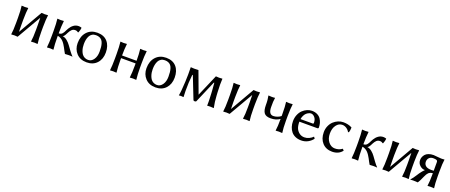

<svg xmlns="http://www.w3.org/2000/svg" viewBox="97 -1582 6414 2734"><g transform="rotate(20 3303.5 -215.0)"><path d="M149.9 -251Q149.9 -370.1 140.1 -430.2L142.1 -433.1Q160.2 -430.2 189.9 -430.2Q219.7 -430.2 237.8 -433.1L240.2 -430.2Q231.4 -374 230 -251V-179.2Q230 -101.1 231.9 -68.8L441.9 -433.1Q460 -430.2 490.2 -430.2Q519.5 -430.2 538.1 -433.1L540 -430.2Q531.2 -374 529.8 -251V-179.2Q529.8 -66.4 540 0L538.1 2.9Q519.5 0 490.2 0Q460 0 441.9 2.9L439.9 0Q450.2 -63.5 450.2 -179.2V-251Q450.2 -327.6 448.2 -360.8L237.8 2.9Q219.7 0 189.9 0Q160.2 0 142.1 2.9L140.1 0Q149.9 -60.1 149.9 -179.2Z M690.4 -180.2V-250Q690.4 -360.4 681.6 -430.2L683.6 -433.1Q702.1 -430.2 730.5 -430.2Q759.3 -430.2 777.3 -433.1L779.8 -430.2Q770.5 -352.5 770.5 -250V-242.2Q789.1 -242.7 802.5 -248.5Q815.9 -254.4 825.7 -266.6Q835.4 -278.8 841.8 -290Q848.1 -301.3 857.4 -320.6Q866.7 -339.8 874.5 -352.1Q897 -389.6 929.9 -413.3Q962.9 -437 1004.4 -437Q1021.5 -437 1045.4 -430.2L1049.3 -425.8Q1049.3 -415 1043.7 -392.6Q1038.1 -370.1 1029.8 -352.1L1021.5 -350.1Q1003.9 -366.2 977.5 -366.2Q946.8 -366.2 926.8 -347.2Q906.7 -328.1 890.6 -296.9Q889.2 -293.5 881.3 -278.8Q873.5 -264.2 871.1 -259.8Q868.7 -255.4 862.5 -246.3Q856.4 -237.3 851.1 -232.9Q845.7 -228.5 839.4 -226.1V-224.1Q874 -219.7 907 -192.9Q939.9 -166 961.9 -134.8Q983.9 -103.5 1014.2 -62.7Q1044.4 -22 1067.4 0L1065.4 2.9Q1052.2 0 1013.7 0Q977.1 0 954.6 2.9Q945.3 -11.7 932.1 -36.6Q918.9 -61.5 908.9 -80.8Q898.9 -100.1 883.8 -122.8Q868.7 -145.5 853.3 -161.4Q837.9 -177.2 816.4 -189.5Q794.9 -201.7 770.5 -205.1V-180.2Q770.5 -77.6 779.8 0L777.3 2.9Q759.3 0 730.5 0Q701.7 0 683.6 2.9L681.6 0Q690.4 -69.8 690.4 -180.2Z M1071.3 -205.1Q1071.3 -311.5 1130.1 -375.7Q1189 -439.9 1287.1 -439.9Q1386.7 -439.9 1440.9 -378.9Q1495.1 -317.9 1495.1 -213.9Q1495.1 -114.3 1438 -52.2Q1380.9 9.8 1283.2 9.8Q1186 9.8 1128.7 -51.3Q1071.3 -112.3 1071.3 -205.1ZM1280.3 -399.9Q1246.6 -399.9 1221.9 -384.8Q1197.3 -369.6 1184.1 -343.3Q1170.9 -316.9 1165 -287.1Q1159.2 -257.3 1159.2 -222.2Q1159.2 -196.8 1162.6 -172.4Q1166 -147.9 1175.5 -121.3Q1185.1 -94.7 1199.5 -75Q1213.9 -55.2 1237.8 -42.5Q1261.7 -29.8 1292 -29.8Q1341.8 -29.8 1374.5 -76.9Q1407.2 -124 1407.2 -195.8Q1407.2 -234.9 1404.3 -263.9Q1401.4 -293 1393.1 -319.6Q1384.8 -346.2 1370.8 -363Q1356.9 -379.9 1334.2 -389.9Q1311.5 -399.9 1280.3 -399.9Z M1946.3 -180.2V-214.8H1726.1V-180.2Q1726.1 -77.6 1735.4 0L1732.9 2.9Q1714.8 0 1686 0Q1657.2 0 1639.2 2.9L1637.2 0Q1646 -69.8 1646 -180.2V-250Q1646 -360.4 1637.2 -430.2L1639.2 -433.1Q1657.7 -430.2 1686 -430.2Q1714.8 -430.2 1732.9 -433.1L1735.4 -430.2Q1726.1 -354 1726.1 -254.9H1946.3Q1946.3 -357.9 1937 -430.2L1939 -433.1Q1957.5 -430.2 1986.3 -430.2Q2014.6 -430.2 2033.2 -433.1L2035.2 -430.2Q2025.9 -352.5 2025.9 -250V-180.2Q2025.9 -77.6 2035.2 0L2033.2 2.9Q2014.6 0 1986.3 0Q1957 0 1939 2.9L1937 0Q1946.3 -73.7 1946.3 -180.2Z M2114.7 -205.1Q2114.7 -311.5 2173.6 -375.7Q2232.4 -439.9 2330.6 -439.9Q2430.2 -439.9 2484.4 -378.9Q2538.6 -317.9 2538.6 -213.9Q2538.6 -114.3 2481.4 -52.2Q2424.3 9.8 2326.7 9.8Q2229.5 9.8 2172.1 -51.3Q2114.7 -112.3 2114.7 -205.1ZM2323.7 -399.9Q2290 -399.9 2265.4 -384.8Q2240.7 -369.6 2227.5 -343.3Q2214.4 -316.9 2208.5 -287.1Q2202.6 -257.3 2202.6 -222.2Q2202.6 -196.8 2206.1 -172.4Q2209.5 -147.9 2219 -121.3Q2228.5 -94.7 2242.9 -75Q2257.3 -55.2 2281.2 -42.5Q2305.2 -29.8 2335.4 -29.8Q2385.3 -29.8 2418 -76.9Q2450.7 -124 2450.7 -195.8Q2450.7 -234.9 2447.8 -263.9Q2444.8 -293 2436.5 -319.6Q2428.2 -346.2 2414.3 -363Q2400.4 -379.9 2377.7 -389.9Q2355 -399.9 2323.7 -399.9Z M2750.5 -213.9Q2745.6 -70.3 2751.5 0L2749.5 2.9Q2739.3 0 2715.3 0Q2705.6 0 2697.3 0.7Q2689 1.5 2685.1 2L2681.6 2.9L2680.7 0Q2693.4 -61 2700.7 -213.9Q2706.1 -328.1 2702.6 -430.2L2704.6 -433.1Q2728.5 -430.2 2754.4 -430.2L2819.3 -432.1L2941.4 -103L3083.5 -433.1Q3106 -430.2 3132.8 -430.2L3181.6 -433.1L3182.6 -430.2Q3176.8 -363.3 3183.6 -228L3186.5 -178.2Q3191.4 -83.5 3209.5 0L3207.5 2.9Q3193.8 0 3159.7 0Q3144 0 3131.8 0.7Q3119.6 1.5 3114.7 2L3110.4 2.9L3109.4 0Q3112.3 -50.8 3105.5 -178.2L3102.5 -228Q3095.2 -326.7 3093.8 -338.9H3086.4L2943.4 -4.9Q2941.4 -0.5 2933.8 2.2Q2926.3 4.9 2920.4 4.9Q2916 4.9 2908.7 2.2Q2901.4 -0.5 2899.4 -4.9L2769.5 -335.9L2760.7 -338.9Q2752.4 -257.3 2750.5 -213.9Z M3362.3 -251Q3362.3 -370.1 3352.5 -430.2L3354.5 -433.1Q3372.6 -430.2 3402.3 -430.2Q3432.1 -430.2 3450.2 -433.1L3452.6 -430.2Q3443.8 -374 3442.4 -251V-179.2Q3442.4 -101.1 3444.3 -68.8L3654.3 -433.1Q3672.4 -430.2 3702.6 -430.2Q3731.9 -430.2 3750.5 -433.1L3752.4 -430.2Q3743.7 -374 3742.2 -251V-179.2Q3742.2 -66.4 3752.4 0L3750.5 2.9Q3731.9 0 3702.6 0Q3672.4 0 3654.3 2.9L3652.3 0Q3662.6 -63.5 3662.6 -179.2V-251Q3662.6 -327.6 3660.6 -360.8L3450.2 2.9Q3432.1 0 3402.3 0Q3372.6 0 3354.5 2.9L3352.5 0Q3362.3 -60.1 3362.3 -179.2Z M3892.1 -293.9Q3892.1 -315.4 3891.6 -330.3Q3891.1 -345.2 3889.9 -358.9Q3888.7 -372.6 3887.7 -379.6Q3886.7 -386.7 3884 -403.3Q3881.3 -419.9 3879.9 -430.2L3880.9 -433.1Q3895 -430.2 3930.2 -430.2Q3945.3 -430.2 3957.3 -430.9Q3969.2 -431.6 3973.6 -432.6L3978 -433.1L3980 -430.2Q3974.1 -388.2 3973.1 -369.9Q3972.2 -351.6 3972.2 -293.9Q3972.2 -181.2 4043 -181.2Q4071.8 -181.2 4103.3 -192.4Q4134.8 -203.6 4156.7 -222.2V-252Q4156.7 -371.1 4147 -431.2L4148.9 -434.1Q4167.5 -431.2 4196.8 -431.2Q4226.6 -431.2 4245.1 -434.1L4247.1 -431.2Q4238.3 -375 4236.8 -252V-178.2Q4236.8 -66.4 4247.1 0L4245.1 2.9Q4226.6 0 4196.8 0Q4167.5 0 4148.9 2.9L4147 0Q4156.7 -60.1 4156.7 -178.2Q4101.6 -137.2 4018.1 -137.2Q3946.3 -137.2 3919.2 -174.1Q3892.1 -210.9 3892.1 -293.9Z M4423.8 -272.9H4607.9Q4622.1 -272.9 4622.1 -287.1Q4622.1 -339.4 4595.5 -369.6Q4568.8 -399.9 4538.1 -399.9Q4529.8 -399.9 4518.8 -397Q4507.8 -394 4492.9 -385Q4478 -376 4464.8 -362.8Q4451.7 -349.6 4440.2 -325.9Q4428.7 -302.2 4423.8 -272.9ZM4690.9 -104 4709 -79.1Q4679.2 -38.6 4634.3 -14.4Q4589.4 9.8 4535.2 9.8Q4485.4 9.8 4446.3 -7.3Q4407.2 -24.4 4382.8 -54.7Q4358.4 -85 4345.7 -124Q4333 -163.1 4333 -209Q4333 -261.7 4351.6 -306.6Q4370.1 -351.6 4399.9 -379.9Q4429.7 -408.2 4465.8 -424.1Q4502 -439.9 4538.1 -439.9Q4585 -439.9 4620.1 -422.4Q4655.3 -404.8 4674.3 -376Q4693.4 -347.2 4702.1 -315.4Q4710.9 -283.7 4710.9 -250Q4710.9 -232.9 4692.9 -232.9H4420.9Q4420.9 -161.6 4442.9 -121.1Q4460.9 -88.4 4491.5 -67.6Q4522 -46.9 4563 -46.9Q4599.6 -46.9 4634.3 -63.7Q4668.9 -80.6 4690.9 -104Z M5012.7 -399.9Q4959.5 -399.9 4923.1 -351.1Q4886.7 -302.2 4886.7 -224.1Q4886.7 -146 4927.5 -96.4Q4968.3 -46.9 5024.9 -46.9Q5088.9 -46.9 5131.8 -81.1H5135.7L5155.8 -61Q5102.5 9.8 5002.9 9.8Q4909.7 9.8 4854.2 -51.3Q4798.8 -112.3 4798.8 -211.9Q4798.8 -262.7 4817.9 -306.6Q4836.9 -350.6 4867.7 -379.2Q4898.4 -407.7 4936.8 -423.8Q4975.1 -439.9 5014.6 -439.9Q5088.9 -439.9 5144.5 -410.2L5147 -407.2Q5147 -365.7 5135.7 -332L5122.6 -331.1Q5103.5 -364.3 5074 -382.1Q5044.4 -399.9 5012.7 -399.9Z M5307.6 -180.2V-250Q5307.6 -360.4 5298.8 -430.2L5300.8 -433.1Q5319.3 -430.2 5347.7 -430.2Q5376.5 -430.2 5394.5 -433.1L5397 -430.2Q5387.7 -352.5 5387.7 -250V-242.2Q5406.2 -242.7 5419.7 -248.5Q5433.1 -254.4 5442.9 -266.6Q5452.6 -278.8 5459 -290Q5465.3 -301.3 5474.6 -320.6Q5483.9 -339.8 5491.7 -352.1Q5514.2 -389.6 5547.1 -413.3Q5580.1 -437 5621.6 -437Q5638.7 -437 5662.6 -430.2L5666.5 -425.8Q5666.5 -415 5660.9 -392.6Q5655.3 -370.1 5647 -352.1L5638.7 -350.1Q5621.1 -366.2 5594.7 -366.2Q5564 -366.2 5543.9 -347.2Q5523.9 -328.1 5507.8 -296.9Q5506.3 -293.5 5498.5 -278.8Q5490.7 -264.2 5488.3 -259.8Q5485.8 -255.4 5479.7 -246.3Q5473.6 -237.3 5468.3 -232.9Q5462.9 -228.5 5456.5 -226.1V-224.1Q5491.2 -219.7 5524.2 -192.9Q5557.1 -166 5579.1 -134.8Q5601.1 -103.5 5631.3 -62.7Q5661.6 -22 5684.6 0L5682.6 2.9Q5669.4 0 5630.9 0Q5594.2 0 5571.8 2.9Q5562.5 -11.7 5549.3 -36.6Q5536.1 -61.5 5526.1 -80.8Q5516.1 -100.1 5501 -122.8Q5485.8 -145.5 5470.5 -161.4Q5455.1 -177.2 5433.6 -189.5Q5412.1 -201.7 5387.7 -205.1V-180.2Q5387.7 -77.6 5397 0L5394.5 2.9Q5376.5 0 5347.7 0Q5318.8 0 5300.8 2.9L5298.8 0Q5307.6 -69.8 5307.6 -180.2Z M5773.4 -251Q5773.4 -370.1 5763.7 -430.2L5765.6 -433.1Q5783.7 -430.2 5813.5 -430.2Q5843.3 -430.2 5861.3 -433.1L5863.8 -430.2Q5855 -374 5853.5 -251V-179.2Q5853.5 -101.1 5855.5 -68.8L6065.4 -433.1Q6083.5 -430.2 6113.8 -430.2Q6143.1 -430.2 6161.6 -433.1L6163.6 -430.2Q6154.8 -374 6153.3 -251V-179.2Q6153.3 -66.4 6163.6 0L6161.6 2.9Q6143.1 0 6113.8 0Q6083.5 0 6065.4 2.9L6063.5 0Q6073.7 -63.5 6073.7 -179.2V-251Q6073.7 -327.6 6071.8 -360.8L5861.3 2.9Q5843.3 0 5813.5 0Q5783.7 0 5765.6 2.9L5763.7 0Q5773.4 -60.1 5773.4 -179.2Z M6458 -230V-359.9Q6458 -382.3 6441.9 -389.2Q6425.8 -396 6392.1 -396Q6353 -396 6330.6 -373Q6308.1 -350.1 6308.1 -314Q6308.1 -275.9 6335.4 -252.4Q6362.8 -229 6424.3 -229Q6445.8 -229 6458 -230ZM6380.9 -439.9Q6397.9 -439.9 6435.3 -435.1Q6472.7 -430.2 6498 -430.2Q6513.7 -430.2 6525.6 -430.9Q6537.6 -431.6 6542 -432.6L6545.9 -433.1L6547.9 -430.2Q6538.1 -370.1 6538.1 -250V-178.2Q6538.1 -60.1 6547.9 0L6546.9 2.9Q6533.2 0 6498 0Q6482.9 0 6470.9 0.7Q6459 1.5 6454.6 2L6450.2 2.9L6448.2 0Q6458 -63.5 6458 -168.9V-193.8Q6416.5 -189 6395.5 -168.7Q6374.5 -148.4 6356.9 -106.9Q6321.8 -25.4 6301.3 2.9Q6280.3 0 6238.3 0Q6200.7 0 6189 2.9L6187 0Q6206.1 -21 6219.7 -39.8Q6233.4 -58.6 6250.7 -85.4Q6268.1 -112.3 6275.9 -124Q6303.7 -163.6 6336.9 -196.8Q6296.4 -194.3 6259.8 -226.6Q6223.1 -258.8 6223.1 -309.1Q6223.1 -332 6231.4 -353.8Q6239.7 -375.5 6257.1 -395.5Q6274.4 -415.5 6306.4 -427.7Q6338.4 -439.9 6380.9 -439.9Z"/></g></svg>

Font: Linear Smooth
Style: Regular
Weight: 400
Designer: Philipp H. Poll, Flanker
Foundry: Philipp H. Poll, reworked by Flanker
Version: Version 1.061 | FøM Fix